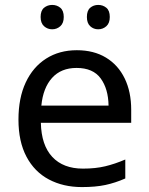

<svg xmlns="http://www.w3.org/2000/svg" viewBox="-20 -750 604 780"><path d="M292 -546Q361 -546 410.5 -516Q460 -486 486.5 -431.5Q513 -377 513 -304V-251H146Q148 -160 192.5 -112.5Q237 -65 317 -65Q368 -65 407.5 -74.5Q447 -84 489 -102V-25Q448 -7 408 1.5Q368 10 313 10Q237 10 178.5 -21Q120 -52 87.5 -113.5Q55 -175 55 -264Q55 -352 84.5 -415Q114 -478 167.5 -512Q221 -546 292 -546ZM291 -474Q228 -474 191.5 -433.5Q155 -393 148 -321H421Q420 -389 389 -431.5Q358 -474 291 -474ZM145 -681Q145 -707 159 -718.5Q173 -730 192 -730Q211 -730 225 -718.5Q239 -707 239 -681Q239 -656 225 -643.5Q211 -631 192 -631Q173 -631 159 -643.5Q145 -656 145 -681ZM333 -681Q333 -707 346.5 -718.5Q360 -730 379 -730Q398 -730 412 -718.5Q426 -707 426 -681Q426 -656 412 -643.5Q398 -631 379 -631Q360 -631 346.5 -643.5Q333 -656 333 -681Z"/></svg>

Font: Noto Sans Rejang
Style: Regular
Weight: 400
Designer: Monotype Design Team
Foundry: Monotype Imaging Inc.
Version: Version 2.001; ttfautohint (v1.8.4.7-5d5b)